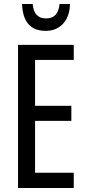

<svg xmlns="http://www.w3.org/2000/svg" viewBox="-20 -938 431 958"><path d="M348 0H70V-714H348V-639H155V-410H336V-335H155V-76H348ZM329 -918H277Q271 -846 210 -846Q149 -846 143 -918H90Q95 -784 208 -784Q262 -784 295 -820Q328 -856 329 -918Z"/></svg>

Font: Noto Sans Display Condensed
Style: Regular
Weight: 400
Width: 3
Designer: Monotype Design Team
Foundry: Monotype Imaging Inc.
Version: Version 1.900